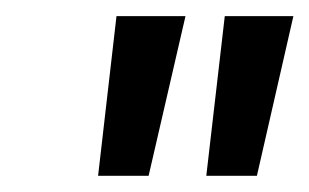

<svg xmlns="http://www.w3.org/2000/svg" viewBox="-20 -816 385 239"><path d="M102.1 -597.2 125 -795.9H210.9L165 -597.2ZM236.8 -597.2 259.8 -795.9H345.2L299.8 -597.2Z"/></svg>

Font: Poppins
Style: Italic
Weight: 400
Italic angle: -10°
Designer: Ninad Kale (Devanagari), Jonny Pinhorn (Latin)
Foundry: Indian Type Foundry
Version: Version 3.200;PS 1.000;hotconv 16.6.54;makeotf.lib2.5.65590